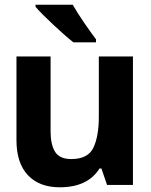

<svg xmlns="http://www.w3.org/2000/svg" viewBox="-20 -786 640 816"><path d="M388 -606V-619Q368 -645 337.5 -689.5Q307 -734 289 -766H131V-757Q155 -729 207.5 -680Q260 -631 292 -606ZM403 -70H411L435 0H545V-546H400V-289Q400 -207 377 -158.5Q354 -110 283 -110Q233 -110 214 -141Q195 -172 195 -227V-546H50V-190Q50 -93 98.5 -41.5Q147 10 234 10Q353 10 403 -70Z"/></svg>

Font: Noto Sans Mono UI
Style: Bold
Weight: 700
Designer: Monotype Design team
Foundry: Monotype Imaging Inc.
Version: 1.000